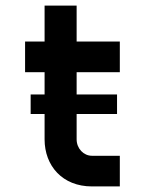

<svg xmlns="http://www.w3.org/2000/svg" viewBox="-20 -669 540 689"><path d="M400 -330H255V-410H410V-520H255V-649H140V-520H70V-410H140V-330H90V-260H140V-169C140 -74 204 0 310 0H410V-110H310C280 -110 255 -136 255 -169V-260H400Z"/></svg>

Font: Grotesk 03
Style: Bold
Weight: 500
Designer: Frank Adebiaye, contributions by Jérémy Landes, Ariel Martín Pérez
Foundry: Velvetyne Type Foundry
Version: Version 3.000;Glyphs 3.1.2 (3150)